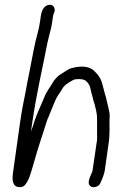

<svg xmlns="http://www.w3.org/2000/svg" viewBox="-20 -788 478 801"><path d="M195 -767C189 -769 182 -768 175 -765C162 -759 153 -743 150 -719L147 -698C145 -682 141 -665 136 -646C131 -627 125 -604 120 -577C115 -550 111 -530 108 -515C105 -500 102 -485 99 -469C96 -453 92 -436 89 -417C86 -398 81 -378 77 -356C73 -334 68 -309 64 -279L34 -66C29 -31 36 -11 55 -8C67 -6 77 -8 84 -16C91 -24 98 -36 104 -53C110 -70 116 -90 123 -115C130 -140 139 -171 151 -207C163 -243 170 -266 173 -275C176 -284 178 -292 182 -299C202 -350 215 -381 222 -390C229 -399 235 -409 240 -418C245 -427 254 -435 266 -443C278 -451 287 -455 292 -457C315 -460 331 -457 339 -450C347 -443 353 -434 356 -424C359 -414 360 -404 362 -398C364 -392 366 -386 367 -380C368 -374 370 -368 372 -362C374 -356 376 -350 377 -344C378 -338 380 -330 382 -322C384 -314 385 -303 385 -288V-257V-240V-222V-205L366 -76C366 -73 362 -65 356 -51C350 -37 349 -26 351 -20C353 -14 358 -10 364 -8C370 -6 377 -7 384 -10C391 -13 395 -17 398 -23C409 -46 415 -64 417 -76L433 -189C436 -209 437 -228 437 -246C437 -264 436 -279 437 -290C438 -301 438 -311 436 -321C434 -331 432 -338 431 -344C430 -350 427 -358 425 -369C423 -380 420 -390 417 -399C415 -405 414 -411 412 -418C410 -425 409 -431 407 -437C402 -459 389 -478 371 -494C353 -510 325 -514 287 -506C277 -504 269 -501 261 -496C253 -491 243 -485 231 -477C219 -469 209 -458 201 -445C193 -432 187 -422 182 -415C177 -408 170 -396 163 -378C156 -360 148 -344 141 -327C134 -310 128 -296 125 -286C122 -276 119 -266 116 -258C113 -250 110 -243 109 -239L115 -279C124 -341 135 -399 146 -453C157 -507 164 -541 167 -555C174 -593 180 -621 185 -639C190 -657 195 -677 198 -698L201 -719C202 -724 203 -730 206 -736C209 -742 209 -748 207 -754C205 -760 201 -765 195 -767Z"/></svg>

Font: AppleStorm
Style: Ita
Weight: 400
Foundry: Cannot Into Space Fonts
Version: Version 1.01